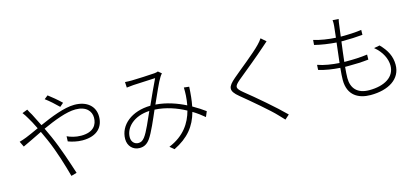

<svg xmlns="http://www.w3.org/2000/svg" viewBox="-65 -1317 4130 1894"><g transform="rotate(-15 2000.0 -370.0)"><path d="M589 -679C550 -718 492 -765 460 -789L423 -760C467 -728 512 -686 552 -647ZM176 -684C189 -667 207 -641 217 -622C234 -595 257 -553 282 -501C228 -476 181 -455 148 -442C130 -435 99 -424 76 -418L103 -362C151 -383 223 -420 303 -458C317 -428 331 -397 346 -364C406 -228 451 -74 482 39L539 23C504 -85 450 -253 391 -384C377 -415 362 -447 347 -479C466 -533 596 -584 689 -584C799 -584 846 -524 846 -459C846 -389 808 -319 679 -319C621 -319 571 -335 537 -351L535 -299C572 -285 625 -271 680 -271C837 -271 897 -357 897 -457C897 -561 819 -631 690 -631C586 -631 445 -574 326 -521C303 -568 281 -612 263 -646C252 -663 237 -690 230 -705Z M1269 -138C1246 -110 1229 -103 1204 -103C1169 -103 1136 -130 1136 -179C1136 -277 1228 -373 1390 -381C1351 -297 1309 -189 1269 -138ZM1937 -232C1903 -257 1860 -286 1810 -314C1822 -372 1828 -437 1832 -510L1779 -516C1780 -485 1779 -455 1778 -435C1776 -403 1772 -370 1766 -337C1679 -381 1575 -418 1464 -426C1508 -522 1555 -634 1584 -678C1591 -691 1599 -698 1606 -707L1572 -735C1562 -731 1549 -728 1535 -727C1495 -724 1351 -716 1301 -716C1281 -716 1256 -716 1232 -718L1235 -661C1257 -664 1281 -666 1304 -668C1350 -670 1489 -677 1529 -679C1494 -609 1453 -515 1413 -428C1222 -426 1088 -317 1088 -174C1088 -102 1138 -52 1204 -52C1246 -52 1279 -66 1312 -111C1352 -167 1405 -293 1443 -380C1557 -374 1664 -336 1754 -287C1722 -167 1650 -54 1490 12L1533 48C1683 -26 1760 -123 1798 -262C1842 -235 1881 -206 1914 -178Z M2635 -789C2626 -774 2605 -749 2590 -734C2523 -664 2364 -541 2291 -478C2208 -407 2195 -368 2286 -294C2379 -218 2554 -70 2608 -11C2624 8 2649 30 2665 49L2710 9C2614 -88 2435 -240 2336 -319C2266 -376 2268 -393 2332 -448C2409 -511 2558 -632 2628 -695C2641 -706 2670 -733 2685 -745Z M3692 -406C3769 -344 3804 -264 3804 -198C3804 -82 3697 -17 3540 -17C3417 -17 3361 -86 3361 -188C3361 -216 3364 -256 3368 -301C3380 -301 3392 -301 3403 -301C3472 -301 3535 -303 3608 -311L3609 -362C3536 -352 3470 -350 3398 -350H3373C3380 -415 3389 -487 3398 -553H3410C3488 -553 3549 -556 3615 -562L3616 -612C3553 -603 3485 -600 3410 -600H3404C3410 -645 3415 -686 3419 -716C3421 -736 3424 -753 3429 -774L3368 -778C3370 -758 3370 -740 3368 -719C3365 -689 3361 -648 3355 -602C3282 -606 3197 -619 3132 -639L3128 -589C3193 -572 3278 -560 3349 -555C3341 -490 3332 -418 3325 -352C3252 -357 3172 -368 3106 -392L3103 -341C3168 -320 3246 -309 3320 -304C3315 -254 3312 -210 3312 -181C3312 -22 3420 33 3541 33C3724 33 3855 -47 3855 -193C3855 -278 3820 -347 3751 -417Z"/></g></svg>

Font: Noto Sans JP Light
Style: Regular
Weight: 300
Designer: Ryoko NISHIZUKA (kana & ideographs); Paul D. Hunt (Latin, Greek & Cyrillic); Wenlong ZHANG (bopomofo); Sandoll Communica
Foundry: Adobe Systems Incorporated
Version: Version 1.004;PS 1.004;hotconv 1.0.82;makeotf.lib2.5.63406